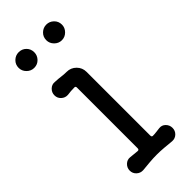

<svg xmlns="http://www.w3.org/2000/svg" viewBox="-235 -754 815 815"><g transform="rotate(-45 172.5 -346.0)"><path d="M72 -616Q53 -616 39 -630Q25 -644 25 -663Q25 -683 39 -696.5Q53 -710 72 -710Q92 -710 105.5 -696.5Q119 -683 119 -663Q119 -644 105.5 -630Q92 -616 72 -616ZM238 -616Q219 -616 205 -630Q191 -644 191 -663Q191 -683 205 -696.5Q219 -710 238 -710Q257 -710 271 -696.5Q285 -683 285 -663Q285 -644 271 -630Q257 -616 238 -616ZM217 -447V-65Q217 -56 224 -56Q235 -56 245.5 -57.5Q256 -59 266 -60Q283 -62 295 -50Q307 -38 307 -21Q307 -4 295 7.5Q283 19 266 18Q246 16 223 14Q200 12 179 12Q158 12 135 14Q112 16 92 18Q75 19 62.5 7.5Q50 -4 50 -21Q50 -38 62.5 -50Q75 -62 92 -60Q101 -59 111.5 -58Q122 -57 132 -56H134Q141 -56 141 -65V-429Q141 -437 134 -437Q112 -437 92 -434Q75 -433 62.5 -444.5Q50 -456 50 -473Q50 -490 62.5 -502Q75 -514 92 -512Q114 -511 127.5 -509Q141 -507 157 -507Q182 -507 199.5 -489.5Q217 -472 217 -447Z"/></g></svg>

Font: Kiwi Maru
Style: Regular
Weight: 400
Designer: Hiroki-Chan
Version: Version 1.100